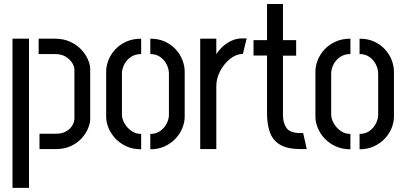

<svg xmlns="http://www.w3.org/2000/svg" viewBox="-20 -726 1972 935"><path d="M172.4 0V-74.8H252.6Q283.2 -74.8 303.1 -86.7Q323 -98.6 332.7 -115.9Q342.4 -133.2 342.4 -148.6V-388.4Q342.4 -401.4 332.1 -418.7Q321.8 -436 300.7 -449.4Q279.6 -462.8 246.6 -462.8H168.2V-537.6H246.6Q290.6 -537.6 323.1 -522.1Q355.6 -506.6 376.9 -483.4Q398.2 -460.2 408.7 -435.2Q419.2 -410.2 419.2 -391V-145.4Q419.2 -126.2 409 -101.2Q398.8 -76.2 378.4 -53.3Q358 -30.4 326.1 -15.2Q294.2 0 251.4 0ZM40.8 188.8V-537.6H121.2V188.8Z M667.4 1Q627.8 1 596.2 -13.2Q564.6 -27.4 542.6 -50.8Q520.6 -74.2 508.8 -102.2Q497 -130.2 497 -157.8V-377.2Q497 -404.8 508.2 -433.2Q519.4 -461.6 541.3 -485.3Q563.2 -509 595 -523.3Q626.8 -537.6 667.4 -537.6V-462.8Q637.4 -462.8 616.7 -448.2Q596 -433.6 584.9 -411.7Q573.8 -389.8 573.8 -367V-167.6Q573.8 -148.2 585.8 -126.3Q597.8 -104.4 619 -89.1Q640.2 -73.8 667.4 -73.8ZM712 1V-73.8Q740.4 -73.8 760.7 -88.5Q781 -103.2 791.8 -124.8Q802.6 -146.4 802.6 -166.4V-367Q802.6 -389.2 792 -411.1Q781.4 -433 761.1 -447.9Q740.8 -462.8 712 -462.8V-537.6Q752.6 -537.6 783.5 -523.3Q814.4 -509 836 -485.3Q857.6 -461.6 868.5 -433.2Q879.4 -404.8 879.4 -377.2V-157.8Q879.4 -130.2 867.9 -101.9Q856.4 -73.6 834.4 -50.5Q812.4 -27.4 781.7 -13.2Q751 1 712 1Z M955 0V-537.6H1033.4V-461.4Q1042.4 -477.6 1060.5 -495.5Q1078.6 -513.4 1104.4 -526.2Q1130.2 -539 1160.2 -539Q1165.6 -539 1170.7 -539Q1175.8 -539 1181.2 -539L1162.8 -463.2Q1130.4 -463.2 1100.9 -439.7Q1071.4 -416.2 1052.4 -380.4Q1033.4 -344.6 1033.4 -306.8V0Z M1440.8 0Q1377.4 -0.6 1342.5 -22.1Q1307.6 -43.6 1294 -82.7Q1280.4 -121.8 1280.4 -174.8V-455.4H1214.6V-530.4H1280.4V-706.4H1358V-530.4H1422.2V-455H1358V-165.4Q1358 -126.8 1375.5 -102.4Q1393 -78 1444.2 -78H1456.4L1473.8 0Z M1686.4 1Q1646.8 1 1615.2 -13.2Q1583.6 -27.4 1561.6 -50.8Q1539.6 -74.2 1527.8 -102.2Q1516 -130.2 1516 -157.8V-377.2Q1516 -404.8 1527.2 -433.2Q1538.4 -461.6 1560.3 -485.3Q1582.2 -509 1614 -523.3Q1645.8 -537.6 1686.4 -537.6V-462.8Q1656.4 -462.8 1635.7 -448.2Q1615 -433.6 1603.9 -411.7Q1592.8 -389.8 1592.8 -367V-167.6Q1592.8 -148.2 1604.8 -126.3Q1616.8 -104.4 1638 -89.1Q1659.2 -73.8 1686.4 -73.8ZM1731 1V-73.8Q1759.4 -73.8 1779.7 -88.5Q1800 -103.2 1810.8 -124.8Q1821.6 -146.4 1821.6 -166.4V-367Q1821.6 -389.2 1811 -411.1Q1800.4 -433 1780.1 -447.9Q1759.8 -462.8 1731 -462.8V-537.6Q1771.6 -537.6 1802.5 -523.3Q1833.4 -509 1855 -485.3Q1876.6 -461.6 1887.5 -433.2Q1898.4 -404.8 1898.4 -377.2V-157.8Q1898.4 -130.2 1886.9 -101.9Q1875.4 -73.6 1853.4 -50.5Q1831.4 -27.4 1800.7 -13.2Q1770 1 1731 1Z"/></svg>

Font: Stick No Bills ExtraLight
Style: Regular
Weight: 200
Designer: Kosala Senevirathne, Siva Puranthara, Lasantha Premarathna, Tharique Azeez
Foundry: mooniak
Version: Version 2.000